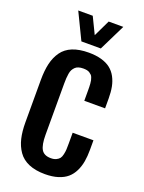

<svg xmlns="http://www.w3.org/2000/svg" viewBox="-191 -1136 922 1233"><g transform="rotate(20 270.0 -519.5)"><path d="M208 -870.1 121.1 -1049.8H220.2L274.9 -937L329.1 -1049.8H429.2L340.8 -870.1ZM278.8 11.2Q213.9 11.2 168 -8.3Q122.1 -27.8 96.2 -64.9Q70.3 -102.1 59.1 -149.4Q47.9 -196.8 47.9 -258.8V-547.9Q47.9 -612.8 59.1 -660.6Q70.3 -708.5 96.2 -745.1Q122.1 -781.7 167.7 -800.3Q213.4 -818.8 278.8 -818.8Q327.6 -818.8 365.2 -808.1Q402.8 -797.4 427.7 -777.8Q452.6 -758.3 468.5 -728.8Q484.4 -699.2 491.2 -664.6Q498 -629.9 498 -585.9V-518.1H356V-587.9Q356 -604 355.7 -613Q355.5 -622.1 354.5 -635.7Q353.5 -649.4 351.6 -657Q349.6 -664.6 346.2 -674.6Q342.8 -684.6 336.9 -690.2Q331.1 -695.8 323.2 -701.2Q315.4 -706.5 304.4 -708.7Q293.5 -710.9 279.8 -710.9Q261.2 -710.9 247.3 -706.5Q233.4 -702.1 224.4 -692.9Q215.3 -683.6 209.7 -673.1Q204.1 -662.6 201.4 -646Q198.7 -629.4 197.8 -614.7Q196.8 -600.1 196.8 -579.1V-228Q196.8 -159.2 214.8 -128.7Q232.9 -98.1 279.8 -98.1Q301.3 -98.1 315.9 -105.2Q330.6 -112.3 338.4 -122.3Q346.2 -132.3 350.3 -151.4Q354.5 -170.4 355.2 -185.5Q356 -200.7 356 -227.1V-299.8H498V-234.9Q498 -189.9 491.7 -154.1Q485.4 -118.2 470 -86.7Q454.6 -55.2 429.9 -33.9Q405.3 -12.7 367.2 -0.7Q329.1 11.2 278.8 11.2Z"/></g></svg>

Font: Oswald Medium
Style: Regular
Weight: 500
Designer: Vernon Adams
Foundry: Vernon Adams
Version: Version 4.103